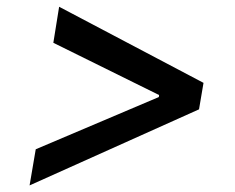

<svg xmlns="http://www.w3.org/2000/svg" viewBox="-20 -575 706 577"><path d="M578.1 -246.4 68.9 -17.8 87.4 -126.4 457.4 -283.4 458.1 -289.4 140.3 -446.4 157.7 -554.7 591.6 -326Z"/></svg>

Font: Inter P Medium
Style: Italic
Weight: 500
Italic angle: 9.39999°
Designer: Rasmus Andersson
Foundry: rsms
Version: Version 3.018;git-588b23468